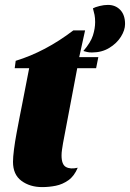

<svg xmlns="http://www.w3.org/2000/svg" viewBox="-20 -743 530 783"><path d="M152 20Q102 20 67.5 -5.5Q33 -31 33 -83Q33 -102 37 -133.5Q41 -165 47.5 -199.5Q54 -234 60 -265.5Q66 -297 70 -316L99 -465H40L44 -495Q165 -532 279 -619H327L303 -510H381L372 -465H295L237 -159Q235 -146 233 -133.5Q231 -121 231 -109Q231 -72 249 -62Q267 -52 297 -59Q283 -25 259 -8Q235 9 207.5 14.5Q180 20 152 20ZM355 -529Q343 -529 335 -531Q327 -533 320 -535Q350 -570 359 -598.5Q368 -627 368 -653Q368 -670 365.5 -682.5Q363 -695 359 -709Q368 -714 386 -718.5Q404 -723 420 -723Q451 -723 470.5 -702.5Q490 -682 490 -645Q490 -620 473 -593Q456 -566 425.5 -547.5Q395 -529 355 -529Z"/></svg>

Font: Sansita Swashed ExtraBold
Style: Regular
Weight: 800
Designer: Pablo Cosgaya
Foundry: Omnibus-Type
Version: Version 1.003; ttfautohint (v1.8.3)